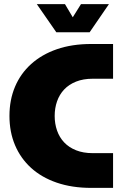

<svg xmlns="http://www.w3.org/2000/svg" viewBox="-20 -914 578 934"><path d="M424 0Q330 0 256 -25.5Q182 -51 131 -97.5Q80 -144 53 -208Q26 -272 26 -350Q26 -428 53 -492Q80 -556 131.5 -602.5Q183 -649 256.5 -674.5Q330 -700 424 -700H530V-531H431Q385 -531 350 -517Q315 -503 292 -478.5Q269 -454 257.5 -421Q246 -388 246 -350Q246 -312 257.5 -279Q269 -246 292 -221.5Q315 -197 350 -183Q385 -169 431 -169H530V0ZM254 -757 159 -894H296L334 -830L374 -894H510L416 -757Z"/></svg>

Font: MuseoModerno Thin Black
Style: Regular
Weight: 900
Version: Version 1.002